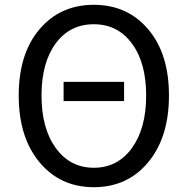

<svg xmlns="http://www.w3.org/2000/svg" viewBox="-20 -767 782 800"><path d="M245 -346V-426H497V-346ZM597.5 -91Q511 13 371 13Q231 13 144.5 -91Q58 -195 58 -369Q58 -543 144.5 -645Q231 -747 371 -747Q511 -747 597.5 -645Q684 -543 684 -369Q684 -195 597.5 -91ZM371 -666Q271 -666 212 -586Q153 -506 153 -369Q153 -232 212.5 -150Q272 -68 371 -68Q470 -68 529.5 -150Q589 -232 589 -369Q589 -506 529.5 -586Q470 -666 371 -666Z"/></svg>

Font: Noto Sans SC
Style: Regular
Weight: 400
Designer: Ryoko NISHIZUKA  (kana, bopomofo & ideographs); Paul D. Hunt (Latin, Greek & Cyrillic); Sandoll Communications , Soo-you
Foundry: Adobe
Version: Version 2.002;hotconv 1.0.116;makeotfexe 2.5.65601